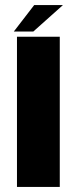

<svg xmlns="http://www.w3.org/2000/svg" viewBox="-20 -738 318 758"><path d="M47 0H216V-593H47ZM34.5 -613.5H111.5L228.5 -718H115Z"/></svg>

Font: Anybody UltraCondensed Thin
Style: Bold
Weight: 700
Version: Version 1.111